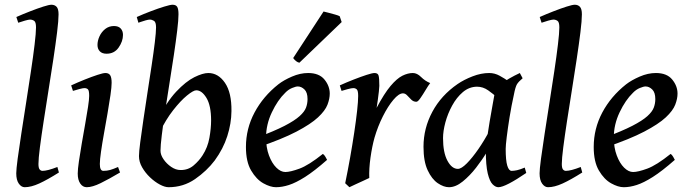

<svg xmlns="http://www.w3.org/2000/svg" viewBox="-20 -762 2874 802"><path d="M226.1 -41.5Q178.2 -11.2 144 4.4Q109.9 20 83 20Q69.3 20 58.6 5.1Q47.9 -9.8 47.9 -38.1Q47.9 -54.2 53.7 -98.6Q59.6 -143.1 69.1 -204.3Q78.6 -265.6 89.1 -333Q99.6 -400.4 109.1 -463.6Q118.7 -526.9 124.5 -575.7Q130.4 -624.5 130.4 -647.5Q130.4 -669.9 122.6 -675Q114.7 -680.2 105.5 -680.2Q99.6 -680.2 84 -675.8Q68.4 -671.4 56.2 -667L48.3 -690.9Q75.7 -703.1 106 -714.8Q136.2 -726.6 160.6 -734.4Q185.1 -742.2 194.8 -742.2Q208.5 -742.2 216.6 -733.4Q224.6 -724.6 224.6 -702.1Q224.6 -676.8 218.5 -627.4Q212.4 -578.1 202.9 -515.1Q193.4 -452.1 182.6 -385Q171.9 -317.9 162.4 -255.9Q152.8 -193.8 146.7 -146.5Q140.6 -99.1 140.6 -77.1Q140.6 -60.5 145.5 -54.4Q150.4 -48.3 157.7 -48.3Q178.2 -48.3 219.7 -64.5Z M493.7 -616.2Q493.7 -589.4 475.6 -563.5Q457.5 -537.6 425.3 -537.6Q406.7 -537.6 397 -547.6Q387.2 -557.6 387.2 -574.2Q387.2 -591.8 395.5 -610.1Q403.8 -628.4 419.4 -640.9Q435.1 -653.3 456.1 -653.3Q474.6 -653.3 484.1 -643.1Q493.7 -632.8 493.7 -616.2ZM481.4 -41.5Q435.5 -14.2 400.6 2.9Q365.7 20 342.3 20Q325.7 20 315.2 4.6Q304.7 -10.7 304.7 -37.1Q304.7 -54.7 309.6 -88.1Q314.5 -121.6 321.5 -162.4Q328.6 -203.1 335.7 -243.4Q342.8 -283.7 347.7 -315.4Q352.5 -347.2 352.5 -361.3Q352.5 -383.8 347.2 -388.9Q341.8 -394 332.5 -394Q326.7 -394 311.8 -390.1Q296.9 -386.2 284.7 -382.3L277.3 -405.3Q304.7 -418 334 -429.7Q363.3 -441.4 387 -449.2Q410.6 -457 420.4 -457Q434.1 -457 440.2 -447.8Q446.3 -438.5 446.3 -416Q446.3 -398.9 441.4 -364.7Q436.5 -330.6 429.2 -288.6Q421.9 -246.6 414.3 -204.3Q406.7 -162.1 401.9 -128.2Q397 -94.2 397 -77.1Q397 -48.3 411.6 -48.3Q426.8 -48.3 439.9 -52Q453.1 -55.7 473.1 -64.5Z M946.8 -297.9Q946.3 -246.1 929.4 -193.4Q912.6 -140.6 877 -91.8Q843.8 -47.9 794.7 -13.9Q745.6 20 684.1 20Q668.5 20 647.5 8.8Q626.5 -2.4 606.7 -21.2Q586.9 -40 573.7 -63Q560.5 -85.9 560.5 -109.9Q560.5 -127 565.7 -167.2Q570.8 -207.5 578.9 -261.5Q586.9 -315.4 595.9 -374.3Q605 -433.1 613.3 -488Q621.6 -543 626.7 -585.2Q631.8 -627.4 631.8 -647.5Q631.8 -669.9 623 -675Q614.3 -680.2 606 -680.2Q600.1 -680.2 588.6 -677Q577.1 -673.8 567.6 -670.4Q558.1 -667 558.1 -667L551.3 -690.9Q579.6 -703.6 610.6 -715.3Q641.6 -727.1 666.5 -734.6Q691.4 -742.2 700.7 -742.2Q714.8 -742.2 720.2 -733.4Q725.6 -724.6 725.6 -702.1Q725.6 -679.2 720.2 -634.5Q714.8 -589.8 706.3 -532.7Q697.8 -475.6 688 -414.8Q678.2 -354 669.7 -297.6Q661.1 -241.2 655.8 -197.5Q650.4 -153.8 650.4 -132.3Q650.4 -115.2 663.1 -96.7Q675.8 -78.1 695.1 -64.9Q714.4 -51.8 733.9 -51.8Q765.6 -51.3 788.6 -70.8Q811.5 -90.3 826.2 -113.3Q847.7 -146.5 854.7 -186.3Q861.8 -226.1 861.8 -258.8Q861.8 -320.8 842.5 -352.8Q823.2 -384.8 799.8 -384.8Q787.6 -384.8 761 -363Q734.4 -341.3 703.4 -301.8Q672.4 -262.2 646.5 -208.5L638.7 -260.3Q675.8 -336.4 716.1 -379.2Q756.3 -421.9 791.7 -439.5Q827.1 -457 850.1 -457Q891.6 -457 919.7 -416Q947.8 -375 946.8 -297.9Z M1357.4 -371.1Q1357.4 -349.6 1347.9 -324.7Q1338.4 -299.8 1308.3 -271.7Q1278.3 -243.7 1218.3 -212.2Q1158.2 -180.7 1057.1 -146.5L1053.7 -187.5Q1126 -214.4 1168.5 -236.3Q1210.9 -258.3 1231.4 -276.9Q1252 -295.4 1258.3 -312.5Q1264.6 -329.6 1264.6 -348.1Q1264.6 -376 1251.7 -388.4Q1238.8 -400.9 1223.6 -400.9Q1215.8 -400.9 1200.2 -394.5Q1184.6 -388.2 1171.4 -374.5Q1139.6 -343.8 1115.5 -292.7Q1091.3 -241.7 1091.3 -188Q1091.3 -145.5 1103.5 -112.8Q1115.7 -80.1 1134.3 -61.8Q1152.8 -43.5 1171.9 -43.5Q1192.4 -43.5 1231 -57.6Q1269.5 -71.8 1328.6 -119.1Q1334 -116.2 1339.4 -106.9Q1344.7 -97.7 1346.2 -94.2Q1293 -47.4 1254.4 -22.9Q1215.8 1.5 1187 10.7Q1158.2 20 1132.8 20Q1109.4 20 1080.1 3.7Q1050.8 -12.7 1029.1 -49.6Q1007.3 -86.4 1007.3 -147.9Q1007.3 -224.6 1043.2 -292Q1079.1 -359.4 1142.6 -409.7Q1165 -427.2 1199.5 -442.1Q1233.9 -457 1267.1 -457Q1313 -457 1335.2 -429.9Q1357.4 -402.8 1357.4 -371.1ZM1398.9 -694.3 1407.2 -669.9 1230.5 -500Q1216.8 -502.9 1204.6 -519.5L1331.5 -713.9Q1338.4 -712.4 1352.3 -708.7Q1366.2 -705.1 1379.9 -701.2Q1393.6 -697.3 1398.9 -694.3Z M1776.9 -415Q1769 -404.8 1757.8 -386Q1746.6 -367.2 1736.1 -352.1Q1725.6 -336.9 1719.2 -336.9Q1707 -336.9 1698 -345.7Q1689 -354.5 1680.9 -363.3Q1672.9 -372.1 1663.1 -372.1Q1646 -372.1 1623.3 -345.2Q1600.6 -318.4 1579.3 -276.1Q1558.1 -233.9 1544.4 -187Q1534.2 -150.4 1527.6 -103.8Q1521 -57.1 1522.5 -18.6Q1514.2 -14.6 1497.3 -6.8Q1480.5 1 1463.9 8.5Q1447.3 16.1 1439.5 20L1421.9 3.4Q1432.6 -48.3 1442.4 -103.3Q1452.1 -158.2 1459.7 -208.7Q1467.3 -259.3 1471.7 -299.3Q1476.1 -339.4 1476.1 -361.3Q1476.1 -383.8 1470 -388.9Q1463.9 -394 1456.1 -394Q1448.2 -394 1431.4 -389.4Q1414.6 -384.8 1406.7 -382.3L1399.4 -405.3Q1427.2 -418 1457.3 -429.7Q1487.3 -441.4 1511.2 -449.2Q1535.2 -457 1544.4 -457Q1558.1 -457 1561.3 -446.5Q1564.5 -436 1564.5 -403.3Q1564.5 -396.5 1562.5 -379.2Q1560.5 -361.8 1557.9 -342.8Q1555.2 -323.7 1553.2 -311.5Q1585 -371.6 1611.3 -402.8Q1637.7 -434.1 1660.6 -445.6Q1683.6 -457 1704.6 -457Q1722.2 -457 1738.8 -440.4Q1755.4 -423.8 1776.9 -415Z M2178.2 -39.6Q2136.7 -11.2 2106.7 4.4Q2076.7 20 2061.5 20Q2049.8 20 2037.6 7.8Q2025.4 -4.4 2017.3 -37.6Q2009.3 -70.8 2009.3 -133.8Q2009.3 -147.5 2013.9 -181.2Q2018.6 -214.8 2025.4 -254.6Q2032.2 -294.4 2038.3 -328.1Q2044.4 -361.8 2046.9 -376Q2049.8 -391.1 2066.7 -405.8Q2083.5 -420.4 2106.4 -433.6Q2129.4 -446.8 2151.4 -457L2163.1 -435.1Q2146.5 -421.4 2139.6 -410.4Q2132.8 -399.4 2126.5 -366.2Q2116.2 -319.8 2108.6 -272.9Q2101.1 -226.1 2096.7 -190.2Q2092.3 -154.3 2092.3 -140.1Q2092.3 -91.8 2098.9 -70.1Q2105.5 -48.3 2117.2 -48.3Q2127 -48.3 2139.6 -51Q2152.3 -53.7 2171.9 -62ZM2133.3 -409.2Q2119.1 -399.4 2111.1 -382.6Q2103 -365.7 2096.9 -352.3Q2090.8 -338.9 2082 -338.9Q2073.7 -338.9 2057.4 -354Q2041 -369.1 2019.3 -384.5Q1997.6 -399.9 1972.2 -399.9Q1939.5 -399.4 1913.3 -377.2Q1887.2 -355 1868.7 -321Q1850.1 -287.1 1840.3 -250.5Q1830.6 -213.9 1830.6 -185.1Q1830.6 -125 1848.9 -90.8Q1867.2 -56.6 1892.6 -56.6Q1907.2 -56.6 1930.2 -79.8Q1953.1 -103 1978.3 -139.4Q2003.4 -175.8 2023.9 -214.8L2012.7 -125.5Q1995.1 -95.7 1968.8 -61.8Q1942.4 -27.8 1912.8 -3.9Q1883.3 20 1855.5 20Q1833.5 20 1808.6 3.2Q1783.7 -13.7 1766.4 -50.8Q1749 -87.9 1749 -148.9Q1749 -226.1 1785.9 -294.9Q1822.8 -363.8 1891.6 -411.1Q1918 -429.2 1953.9 -443.1Q1989.7 -457 2023.4 -457Q2046.4 -457 2067.1 -445.6Q2087.9 -434.1 2104.7 -422.4Q2121.6 -410.6 2133.3 -409.2Z M2412.1 -41.5Q2364.3 -11.2 2330.1 4.4Q2295.9 20 2269 20Q2255.4 20 2244.6 5.1Q2233.9 -9.8 2233.9 -38.1Q2233.9 -54.2 2239.7 -98.6Q2245.6 -143.1 2255.1 -204.3Q2264.6 -265.6 2275.1 -333Q2285.6 -400.4 2295.2 -463.6Q2304.7 -526.9 2310.5 -575.7Q2316.4 -624.5 2316.4 -647.5Q2316.4 -669.9 2308.6 -675Q2300.8 -680.2 2291.5 -680.2Q2285.6 -680.2 2270 -675.8Q2254.4 -671.4 2242.2 -667L2234.4 -690.9Q2261.7 -703.1 2292 -714.8Q2322.3 -726.6 2346.7 -734.4Q2371.1 -742.2 2380.9 -742.2Q2394.5 -742.2 2402.6 -733.4Q2410.6 -724.6 2410.6 -702.1Q2410.6 -676.8 2404.5 -627.4Q2398.4 -578.1 2388.9 -515.1Q2379.4 -452.1 2368.7 -385Q2357.9 -317.9 2348.4 -255.9Q2338.9 -193.8 2332.8 -146.5Q2326.7 -99.1 2326.7 -77.1Q2326.7 -60.5 2331.5 -54.4Q2336.4 -48.3 2343.8 -48.3Q2364.3 -48.3 2405.8 -64.5Z M2810.1 -371.1Q2810.1 -349.6 2800.5 -324.7Q2791 -299.8 2761 -271.7Q2731 -243.7 2670.9 -212.2Q2610.8 -180.7 2509.8 -146.5L2506.3 -187.5Q2578.6 -214.4 2621.1 -236.3Q2663.6 -258.3 2684.1 -276.9Q2704.6 -295.4 2710.9 -312.5Q2717.3 -329.6 2717.3 -348.1Q2717.3 -376 2704.3 -388.4Q2691.4 -400.9 2676.3 -400.9Q2668.5 -400.9 2652.8 -394.5Q2637.2 -388.2 2624 -374.5Q2592.3 -343.8 2568.1 -292.7Q2543.9 -241.7 2543.9 -188Q2543.9 -145.5 2556.2 -112.8Q2568.4 -80.1 2586.9 -61.8Q2605.5 -43.5 2624.5 -43.5Q2645 -43.5 2683.6 -57.6Q2722.2 -71.8 2781.2 -119.1Q2786.6 -116.2 2792 -106.9Q2797.4 -97.7 2798.8 -94.2Q2745.6 -47.4 2707 -22.9Q2668.5 1.5 2639.6 10.7Q2610.8 20 2585.4 20Q2562 20 2532.7 3.7Q2503.4 -12.7 2481.7 -49.6Q2460 -86.4 2460 -147.9Q2460 -224.6 2495.8 -292Q2531.7 -359.4 2595.2 -409.7Q2617.7 -427.2 2652.1 -442.1Q2686.5 -457 2719.7 -457Q2765.6 -457 2787.8 -429.9Q2810.1 -402.8 2810.1 -371.1Z"/></svg>

Font: Gentium Book Plus
Style: Italic
Weight: 400
Italic angle: -8°
Designer: Victor Gaultney, Annie Olsen, Iska Routamaa, Becca Hirsbrunner
Foundry: SIL International
Version: Version 6.101